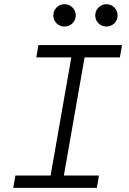

<svg xmlns="http://www.w3.org/2000/svg" viewBox="-20 -912 626 932"><path d="M44.4 0 54.7 -60.1H225.6L326.2 -633.3H156.2L166.5 -693.4H572.3L562 -633.3H390.6L290 -60.1H460.4L450.2 0ZM293 -783.2Q270.5 -783.2 254.6 -798.8Q238.8 -814.5 238.8 -836.9Q238.8 -859.9 254.6 -875.7Q270.5 -891.6 293 -891.6Q315.9 -891.6 331.8 -875.7Q347.7 -859.9 347.7 -836.9Q347.7 -814.5 331.8 -798.8Q315.9 -783.2 293 -783.2ZM496.6 -783.2Q474.1 -783.2 458.3 -798.8Q442.4 -814.5 442.4 -836.9Q442.4 -859.9 458.3 -875.7Q474.1 -891.6 496.6 -891.6Q519 -891.6 534.9 -875.7Q550.8 -859.9 550.8 -836.9Q550.8 -814.5 534.9 -798.8Q519 -783.2 496.6 -783.2Z"/></svg>

Font: Cascadia Code Light
Style: Italic
Weight: 300
Italic angle: -10°
Monospace: yes
Designer: Aaron Bell
Foundry: Saja Typeworks
Version: Version 2404.023; ttfautohint (v1.8.4)